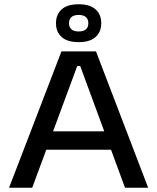

<svg xmlns="http://www.w3.org/2000/svg" viewBox="-20 -880 737 900"><path d="M22.5 0 268 -639H430L674.5 0H566L356 -570.5H342L131 0ZM173 -178V-264.5H523.5V-178ZM242.5 -770V-772Q242.5 -812 269 -836Q295.5 -860 349 -860Q401.5 -860 428 -836Q454.5 -812 454.5 -772V-770Q454.5 -730.5 428 -706.5Q401.5 -682.5 349 -682.5Q295.5 -682.5 269 -706.5Q242.5 -730.5 242.5 -770ZM303.5 -770.5Q303.5 -752.5 315 -742.5Q326.5 -732.5 349 -732.5Q371 -732.5 382.5 -742.2Q394 -752 394 -770.5V-772Q394 -790 382.5 -800Q371 -810 349 -810Q326.5 -810 315 -800Q303.5 -790 303.5 -772Z"/></svg>

Font: Anek Gurmukhi Medium SemiExpanded
Style: Regular
Weight: 500
Width: 6
Version: Version 1.003